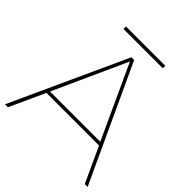

<svg xmlns="http://www.w3.org/2000/svg" viewBox="-233 -947 1094 1094"><g transform="rotate(45 314.0 -400.5)"><path d="M624 0H647L323 -699H301L-19 0H5L102 -213H526ZM111 -233 312 -676 516 -233ZM155 -801V-781H472V-801Z"/></g></svg>

Font: Argentum Sans Thin
Style: Regular
Weight: 250
Designer: Julieta Ulanovsky
Foundry: Julieta Ulanovsky
Version: Version 5.001;February 15, 2019;FontCreator 11.5.0.2425 64-b